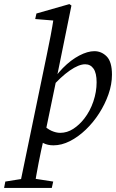

<svg xmlns="http://www.w3.org/2000/svg" viewBox="-78 -699 567 938"><path d="M16 219 151 -433Q161 -480 169.5 -525Q178 -570 185 -616L204 -597L94 -606L100 -633L261 -679L271 -672L199 -318L196 -304L140 -34L136 -22Q122 38 110.5 97.5Q99 157 89 219ZM89 -40 128 -94Q151 -70 173.5 -60Q196 -50 216 -50Q250 -50 280 -69.5Q310 -89 334 -120Q362 -156 378 -203Q394 -250 394 -297Q394 -342 379 -363.5Q364 -385 338 -385Q307 -385 263 -354.5Q219 -324 170 -268L161 -273Q190 -327 229 -366.5Q268 -406 309 -427.5Q350 -449 383 -449Q418 -449 443.5 -423Q469 -397 469 -334Q469 -287 452 -238.5Q435 -190 406.5 -145.5Q378 -101 341 -65.5Q304 -30 263.5 -9.5Q223 11 183 11Q155 11 133.5 0Q112 -11 89 -40ZM54 171H72L182 188L175 219H-58L-52 188Z"/></svg>

Font: Lisu Bosa Light
Style: Italic
Weight: 300
Italic angle: -19°
Designer: David Morse, Annie Olsen, Victor Gaultney, Frank Grießhammer (Latin)
Foundry: SIL International
Version: Version 2.000